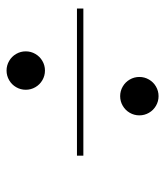

<svg xmlns="http://www.w3.org/2000/svg" viewBox="22 -688 515 600"><g transform="rotate(-90 280.0 -387.5)"><path d="M308.1 -534.9Q300 -548.8 300 -565Q300 -581.2 308.1 -595.1Q316.1 -608.9 329.9 -616.9Q343.8 -625 360 -625Q376.2 -625 390.1 -616.9Q403.9 -608.9 411.9 -595.1Q420 -581.2 420 -565Q420 -548.8 411.9 -534.9Q403.9 -521.1 390.1 -513.1Q376.2 -505 360 -505Q343.8 -505 329.9 -513.1Q316.1 -521.1 308.1 -534.9ZM94 -405H553.9V-385H94ZM228.1 -179.9Q220 -193.8 220 -210Q220 -226.2 228.1 -240.1Q236.1 -253.9 249.9 -261.9Q263.8 -270 280 -270Q296.2 -270 310.1 -261.9Q323.9 -253.9 331.9 -240.1Q340 -226.2 340 -210Q340 -193.8 331.9 -179.9Q323.9 -166.1 310.1 -158.1Q296.2 -150 280 -150Q263.8 -150 249.9 -158.1Q236.1 -166.1 228.1 -179.9Z"/></g></svg>

Font: Bodoni* 11
Style: Italic
Weight: 400
Italic angle: -13°
Version: Version 1.002